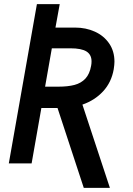

<svg xmlns="http://www.w3.org/2000/svg" viewBox="-20 -787 640 926"><path d="M138 -654 158 -767H268L247.5 -654H342Q394 -654 437.2 -634.5Q480.5 -615 506.2 -577.8Q532 -540.5 532 -489.5Q532 -476 528.5 -453Q517.5 -390 477.2 -346.5Q437 -303 377.5 -282.5L510 119H384L257.5 -266H179.5L132.5 1H22.5ZM419.5 -470Q421.5 -480 421.5 -491Q421.5 -523.5 397 -538.8Q372.5 -554 320 -554H230L197.5 -369H261Q307.5 -369 339.5 -377.5Q371.5 -386 392 -408Q412.5 -430 419.5 -470Z"/></svg>

Font: JuliaMono SemiBoldItalic
Style: Regular
Weight: 600
Italic angle: -9°
Monospace: yes
Designer: cormullion
Foundry: corm
Version: Version 0.049; ttfautohint (v1.8.4)